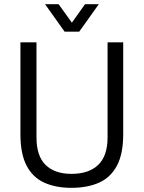

<svg xmlns="http://www.w3.org/2000/svg" viewBox="-20 -889 689 921"><path d="M322 12Q247 12 192 -13Q137 -38 107.5 -94.5Q78 -151 78 -245V-686H155V-230Q155 -141 198.5 -98Q242 -55 323 -55Q406 -55 451 -98Q496 -141 496 -230V-686H571V-245Q571 -151 541 -94.5Q511 -38 455.5 -13Q400 12 322 12ZM196 -869H261L343 -755H307L388 -869H454L360 -737H290Z"/></svg>

Font: Archivo SemiCondensed Light
Style: Regular
Weight: 300
Width: 4
Designer: Hector Gatti
Foundry: Omnibus-Type
Version: Version 2.001